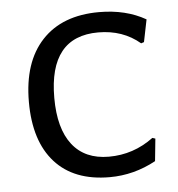

<svg xmlns="http://www.w3.org/2000/svg" viewBox="-43 -544 547 591"><g transform="rotate(-5 230.5 -248.5)"><path d="M428 -468C387.3 -491.3 339.3 -503 284 -503C208 -503 149.2 -480.7 107.5 -436C65.8 -391.3 45 -328 45 -246C45 -165.3 64.7 -103.2 104 -59.5C143.3 -15.8 199.7 6 273 6C323 6 370.7 -6.3 416 -31L423 -100L414 -103C372.7 -72.3 326.7 -57 276 -57C226.7 -57 189 -73.7 163 -107C137 -140.3 124 -188.7 124 -252C124 -378 174.7 -441 276 -441C326.7 -441 369.7 -426 405 -396L414 -399Z"/></g></svg>

Font: Alegreya Sans SC
Style: Regular
Weight: 400
Designer: Juan Pablo del Peral
Foundry: Huerta Tipografica
Version: Version 1.000;PS 001.000;hotconv 1.0.70;makeotf.lib2.5.58329